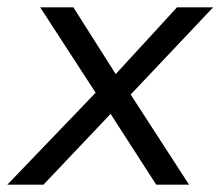

<svg xmlns="http://www.w3.org/2000/svg" viewBox="-45 -506 604 526"><path d="M-25 0 217 -252 65 -486H156L272 -303L440 -486H539L313 -247L473 0H383L258 -194L74 0Z"/></svg>

Font: Nunito Sans
Style: Italic
Weight: 400
Italic angle: -9°
Designer: Vernon Adams
Foundry: Vernon Adams
Version: Version 3.006; ttfautohint (v1.8.3)